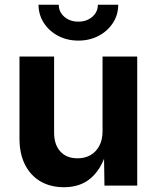

<svg xmlns="http://www.w3.org/2000/svg" viewBox="-20 -785 663 812"><path d="M250.3 6.8Q193.8 6.8 151.4 -17.8Q109 -42.5 85.7 -88.7Q62.4 -134.9 62.4 -198.7V-545.9H208.8V-224.2Q208.8 -173.3 235.2 -144.4Q261.5 -115.5 307.8 -115.5Q339 -115.5 362.7 -129Q386.5 -142.6 400.1 -168.3Q413.7 -194 413.7 -229.8V-545.9H560.3V0H421.8L419.7 -136.3H428.3Q406.6 -67.5 362.6 -30.3Q318.6 6.8 250.3 6.8ZM311.5 -613.3Q263.8 -613.3 225.7 -633.5Q187.7 -653.6 165.3 -688.2Q143 -722.7 143 -765H228.5Q228.5 -734.4 252.3 -713.9Q276 -693.5 311.5 -693.5Q346.8 -693.5 370.3 -713.9Q393.9 -734.4 393.9 -765H480Q480 -722.7 457.8 -688.3Q435.5 -653.9 397.5 -633.6Q359.4 -613.3 311.5 -613.3Z"/></svg>

Font: Atlassian Sans
Style: Regular
Weight: 400
Designer: Rasmus Andersson
Foundry: Modifications by Atlassian Pty Ltd, manufactured by rsms
Version: Version 4.001;git-9221beed3